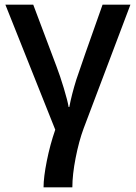

<svg xmlns="http://www.w3.org/2000/svg" viewBox="-20 -560 580 820"><path d="M337 -11 537 -540H418Q327 -284 306 -220Q286 -156 276 -103H273Q269 -129 252.5 -183.5Q236 -238 221 -277L122 -540H3L216 -6Q194 57 180 127Q166 197 166 240H289Q289 186 303 114.5Q317 43 337 -11Z"/></svg>

Font: OpenSansMMV
Style: Semibold
Weight: 600
Designer: Steve Matteson
Foundry: Ascender Corporation
Version: Version 6.000